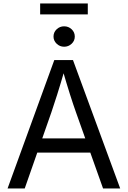

<svg xmlns="http://www.w3.org/2000/svg" viewBox="-20 -1068 724 1088"><path d="M22.9 0 287.6 -727.5H393.6L661.1 0H564L410.2 -432.6Q395.5 -473.6 376.7 -532.7Q357.9 -591.8 331.1 -684.1H349.6Q322.8 -590.8 303.7 -531Q284.7 -471.2 271.5 -432.6L120.1 0ZM156.7 -203.1V-283.7H527.3V-203.1ZM343.3 -803.2Q318.8 -803.2 301 -820.3Q283.2 -837.4 283.2 -860.8Q283.2 -885.3 301 -902.1Q318.8 -918.9 343.3 -918.9Q368.2 -918.9 386 -902.1Q403.8 -885.3 403.8 -860.8Q403.8 -836.9 386 -820.1Q368.2 -803.2 343.3 -803.2ZM477.5 -1048.3V-986.3H207.5V-1048.3Z"/></svg>

Font: Inter 17pt
Style: Regular
Weight: 400
Version: Version 4.001;git-66647c0bb